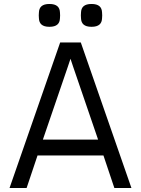

<svg xmlns="http://www.w3.org/2000/svg" viewBox="-20 -947 710 967"><path d="M28 0H114L169 -164H501L556 0H642L387 -733H283ZM176 -855C177 -828 192 -812 229 -812C266 -812 281 -828 282 -855C283 -866 283 -873 282 -884C281 -911 266 -927 229 -927C192 -927 177 -911 176 -884C175 -873 175 -866 176 -855ZM196 -244 322 -612 335 -651 348 -612 474 -244ZM388 -855C389 -828 404 -812 441 -812C478 -812 493 -828 494 -855C495 -866 495 -873 494 -884C493 -911 478 -927 441 -927C404 -927 389 -911 388 -884C387 -873 387 -866 388 -855Z"/></svg>

Font: Kreadon Medium
Style: Regular
Weight: 500
Designer: kohakuno
Foundry: StudioGnu
Version: Version 1.000;Glyphs 3.1.2 (3151)